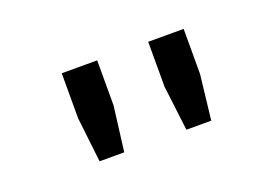

<svg xmlns="http://www.w3.org/2000/svg" viewBox="-49 -891 697 482"><g transform="rotate(-20 300.0 -650.0)"><path d="M462.9 -649.9 449.2 -529.8H382.8L368.2 -649.9V-770H462.9ZM231.9 -649.9 216.8 -529.8H150.9L137.2 -649.9V-770H231.9Z"/></g></svg>

Font: Aurulent Sans Mono
Style: Regular
Weight: 400
Monospace: yes
Version: Version 2007.05.04